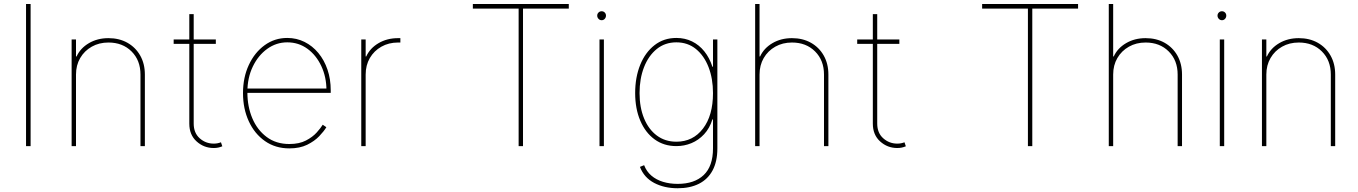

<svg xmlns="http://www.w3.org/2000/svg" viewBox="-20 -748 6953 983"><path d="M136.7 -727.5V0H113.3V-727.5Z M369.1 -366.2V0H346.7V-545.9H369.1V-459H372.1Q391.6 -501.5 435.3 -527.1Q479 -552.7 535.2 -552.7Q590.3 -552.7 632.3 -529.1Q674.3 -505.4 698 -463.4Q721.7 -421.4 721.7 -366.2V0H699.2V-366.2Q699.2 -439 653.6 -484.6Q607.9 -530.3 535.2 -530.3Q487.3 -530.3 449.7 -509Q412.1 -487.8 390.6 -450.9Q369.1 -414.1 369.1 -366.2Z M1085 -545.9V-523.4H869.1V-545.9ZM949.2 -675.8H971.7V-115.2Q971.7 -67.4 1002.4 -40Q1033.2 -12.7 1074.2 -12.7Q1084.5 -12.7 1093.3 -14.4Q1102.1 -16.1 1111.3 -19.5L1118.2 1Q1107.4 5.4 1097.2 7.6Q1086.9 9.8 1074.2 9.8Q1023.9 9.8 986.6 -23.9Q949.2 -57.6 949.2 -115.2Z M1461.4 11.7Q1390.1 11.7 1336.7 -25.6Q1283.2 -63 1253.7 -127.2Q1224.1 -191.4 1224.1 -271.5Q1224.1 -351.6 1253.9 -415.5Q1283.7 -479.5 1335 -516.6Q1386.2 -553.7 1450.7 -553.7Q1498.5 -553.7 1539.1 -533.4Q1579.6 -513.2 1609.9 -476.8Q1640.1 -440.4 1656.7 -391.6Q1673.3 -342.8 1673.3 -285.2V-272.5H1235.8V-294.9H1661.1L1651.4 -285.2Q1651.4 -353.5 1625.2 -409.4Q1599.1 -465.3 1554 -498.3Q1508.8 -531.2 1450.7 -531.2Q1394.5 -531.2 1348.1 -497.8Q1301.8 -464.4 1274.2 -407Q1246.6 -349.6 1246.6 -277.3V-274.4Q1246.6 -202.6 1271.7 -142.8Q1296.9 -83 1345 -46.9Q1393.1 -10.7 1461.4 -10.7Q1512.2 -10.7 1546.4 -28.6Q1580.6 -46.4 1601.6 -69.8Q1622.6 -93.3 1632.3 -109.4L1650.9 -96.7Q1638.7 -76.2 1614.5 -50.8Q1590.3 -25.4 1552.5 -6.8Q1514.6 11.7 1461.4 11.7Z M1829.6 0V-545.9H1852.1V-459H1855Q1874.5 -501.5 1918.2 -527.1Q1961.9 -552.7 2018.1 -552.7Q2022.5 -552.7 2023.9 -552.7Q2025.4 -552.7 2029.8 -552.7V-530.3Q2027.3 -530.3 2024.9 -530.3Q2022.5 -530.3 2018.1 -530.3Q1970.2 -530.3 1932.6 -509Q1895 -487.8 1873.5 -450.9Q1852.1 -414.1 1852.1 -366.2V0Z M2400.9 -704.1V-727.5H2892.1V-704.1H2657.7V0H2635.3V-704.1Z M3049.3 0V-545.9H3071.8V0ZM3060.5 -644.5Q3050.8 -644.5 3044.2 -651.6Q3037.6 -658.7 3037.6 -668Q3037.6 -677.2 3044.2 -683.8Q3050.8 -690.4 3060.1 -690.4Q3069.8 -690.4 3076.2 -683.8Q3082.5 -677.2 3082.5 -668Q3082.5 -658.7 3076.2 -651.6Q3069.8 -644.5 3060.5 -644.5Z M3449.7 215.8Q3380.9 215.8 3329.1 188.5Q3277.3 161.1 3256.3 106.4L3277.8 97.7Q3290 129.9 3314.9 151.1Q3339.8 172.4 3374.3 182.9Q3408.7 193.4 3449.7 193.4Q3535.2 193.4 3582.8 148.2Q3630.4 103 3630.4 11.7V-136.7H3627.4Q3613.3 -91.3 3585 -60.8Q3556.6 -30.3 3520 -15.1Q3483.4 0 3442.9 0Q3378.9 0 3331.5 -34.4Q3284.2 -68.8 3258.1 -130.1Q3231.9 -191.4 3231.9 -271.5Q3231.9 -352.5 3257.8 -416.3Q3283.7 -480 3331.1 -516.8Q3378.4 -553.7 3442.9 -553.7Q3486.8 -553.7 3523.2 -535.9Q3559.6 -518.1 3586.2 -484.9Q3612.8 -451.7 3627.4 -406.2H3630.4V-545.9H3652.8V11.7Q3652.8 78.6 3628.4 124.3Q3604 169.9 3558.3 192.9Q3512.7 215.8 3449.7 215.8ZM3442.9 -22.5Q3527.8 -22.5 3579.1 -89.6Q3630.4 -156.7 3630.4 -271.5Q3630.4 -345.2 3607.7 -404.1Q3585 -462.9 3543 -497.1Q3501 -531.2 3442.9 -531.2Q3384.8 -531.2 3342.5 -497.1Q3300.3 -462.9 3277.3 -404.1Q3254.4 -345.2 3254.4 -271.5Q3254.4 -197.8 3277.6 -141.6Q3300.8 -85.4 3343 -54Q3385.3 -22.5 3442.9 -22.5Z M3868.7 -366.2V0H3846.2V-727.5H3868.7V-459H3871.6Q3891.1 -501.5 3934.8 -527.1Q3978.5 -552.7 4034.7 -552.7Q4089.8 -552.7 4131.8 -529.1Q4173.8 -505.4 4197.5 -463.4Q4221.2 -421.4 4221.2 -366.2V0H4198.7V-366.2Q4198.7 -439 4153.1 -484.6Q4107.4 -530.3 4034.7 -530.3Q3986.8 -530.3 3949.2 -509Q3911.6 -487.8 3890.1 -450.9Q3868.7 -414.1 3868.7 -366.2Z M4584.5 -545.9V-523.4H4368.7V-545.9ZM4448.7 -675.8H4471.2V-115.2Q4471.2 -67.4 4502 -40Q4532.7 -12.7 4573.7 -12.7Q4584 -12.7 4592.8 -14.4Q4601.6 -16.1 4610.8 -19.5L4617.7 1Q4606.9 5.4 4596.7 7.6Q4586.4 9.8 4573.7 9.8Q4523.4 9.8 4486.1 -23.9Q4448.7 -57.6 4448.7 -115.2Z M5008.3 -704.1V-727.5H5499.5V-704.1H5265.1V0H5242.7V-704.1Z M5679.2 -366.2V0H5656.7V-727.5H5679.2V-459H5682.1Q5701.7 -501.5 5745.4 -527.1Q5789.1 -552.7 5845.2 -552.7Q5900.4 -552.7 5942.4 -529.1Q5984.4 -505.4 6008.1 -463.4Q6031.7 -421.4 6031.7 -366.2V0H6009.3V-366.2Q6009.3 -439 5963.6 -484.6Q5918 -530.3 5845.2 -530.3Q5797.4 -530.3 5759.8 -509Q5722.2 -487.8 5700.7 -450.9Q5679.2 -414.1 5679.2 -366.2Z M6225.1 0V-545.9H6247.6V0ZM6236.3 -644.5Q6226.6 -644.5 6220 -651.6Q6213.4 -658.7 6213.4 -668Q6213.4 -677.2 6220 -683.8Q6226.6 -690.4 6235.8 -690.4Q6245.6 -690.4 6252 -683.8Q6258.3 -677.2 6258.3 -668Q6258.3 -658.7 6252 -651.6Q6245.6 -644.5 6236.3 -644.5Z M6463.4 -366.2V0H6440.9V-545.9H6463.4V-459H6466.3Q6485.8 -501.5 6529.5 -527.1Q6573.2 -552.7 6629.4 -552.7Q6684.6 -552.7 6726.6 -529.1Q6768.6 -505.4 6792.2 -463.4Q6815.9 -421.4 6815.9 -366.2V0H6793.5V-366.2Q6793.5 -439 6747.8 -484.6Q6702.1 -530.3 6629.4 -530.3Q6581.5 -530.3 6543.9 -509Q6506.3 -487.8 6484.9 -450.9Q6463.4 -414.1 6463.4 -366.2Z"/></svg>

Font: Inter Tight Thin
Style: Regular
Weight: 250
Designer: Rasmus Andersson
Foundry: rsms
Version: Version 3.004